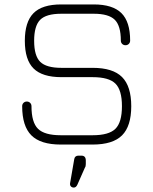

<svg xmlns="http://www.w3.org/2000/svg" viewBox="-20 -653 692 866"><path d="M254 -1Q163 -1 121.5 -42.5Q80 -84 80 -174Q80 -183 86 -189Q92 -195 101 -195Q110 -195 116 -189Q122 -183 122 -174Q122 -101 151.5 -72Q181 -43 254 -43H398Q471 -43 500.5 -72Q530 -101 530 -174Q530 -247 500.5 -276Q471 -305 398 -305H257Q171 -305 131.5 -344Q92 -383 92 -469Q92 -554 131 -593.5Q170 -633 256 -633H403Q488 -633 527.5 -594Q567 -555 567 -470Q567 -461 561 -455Q555 -449 546 -449Q537 -449 531 -455Q525 -461 525 -470Q525 -537 497.5 -564Q470 -591 403 -591H256Q188 -591 161 -563.5Q134 -536 134 -469Q134 -401 161.5 -374Q189 -347 257 -347H398Q489 -347 530.5 -305.5Q572 -264 572 -174Q572 -84 530.5 -42.5Q489 -1 398 -1ZM313 193Q305 193 300 188Q295 183 296 174L315 64Q318 49 334 49H347Q367 49 367 71V87Q367 98 363 103L329 180Q323 193 313 193Z"/></svg>

Font: Jura Light
Style: Regular
Weight: 300
Designer: Daniel Johnson, Alexei Vanyashin
Foundry: Daniel Johnson
Version: Version 5.103